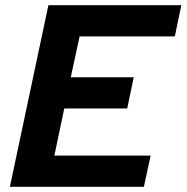

<svg xmlns="http://www.w3.org/2000/svg" viewBox="-20 -718 717 738"><path d="M18 0 166 -698H677L652 -578H286L252 -421H494L469 -301H227L189 -120H559L533 0Z"/></svg>

Font: Azeret Mono Thin SemiBold
Style: Italic
Weight: 600
Italic angle: -12°
Version: Version 1.002